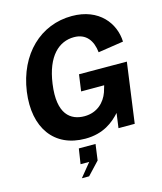

<svg xmlns="http://www.w3.org/2000/svg" viewBox="-141 -854 1013 1199"><g transform="rotate(-15 365.5 -254.5)"><path d="M323 10C441 10 508 -46 552 -95L539 0H644L697 -388L388 -389L373 -282H522L509 -239C488 -180 437 -127 354 -127C265 -127 186 -182 213 -374C237 -548 320 -621 417 -621C495 -621 534 -567 542 -490L706 -515C702 -634 614 -752 438 -752C236 -752 78 -603 45 -368C14 -141 122 10 323 10ZM284 243 361 161 375 58H267L252 156H308L237 243Z"/></g></svg>

Font: Cheyenne Sans
Style: Bold Italic
Weight: 700
Italic angle: -8.13011°
Designer: The Public Sans project authors (U.S. Web Design System), Libre Franklin designed by Pablo Impallari and Rodrigo Fuenzal
Foundry: The Cheyenne Sans Project Authors
Version: Version 2.007